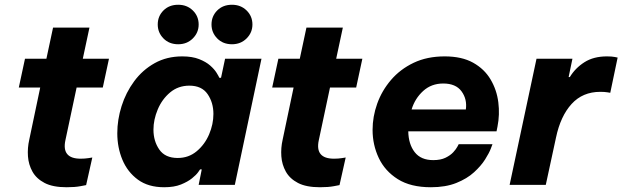

<svg xmlns="http://www.w3.org/2000/svg" viewBox="-20 -777 2616 807"><path d="M260 10Q202 10 167.5 -8Q133 -26 116.5 -55.5Q100 -85 97.5 -120Q95 -155 103 -190L149 -409H59L85 -530H175L203 -661H356L328 -530H438L412 -409H302L255 -188Q238 -110 319 -110Q337 -110 352.5 -112.5Q368 -115 368 -115L342 1Q342 1 318.5 5.5Q295 10 260 10Z M955 -591Q917 -591 893 -615.5Q869 -640 869 -674Q869 -709 893 -733Q917 -757 955 -757Q992 -757 1016.5 -733Q1041 -709 1041 -674Q1041 -640 1016.5 -615.5Q992 -591 955 -591ZM729 -591Q691 -591 667 -615.5Q643 -640 643 -674Q643 -709 667 -733Q691 -757 729 -757Q766 -757 790.5 -733Q815 -709 815 -674Q815 -640 790.5 -615.5Q766 -591 729 -591ZM746 -540Q788 -540 817 -528.5Q846 -517 863.5 -501.5Q881 -486 890 -471.5Q899 -457 902 -450H909L926 -530H1079L967 0H815L828 -65H821Q821 -65 813 -53.5Q805 -42 787 -27.5Q769 -13 740.5 -1.5Q712 10 670 10Q603 10 559.5 -22Q516 -54 494.5 -105.5Q473 -157 473 -217Q473 -274 491 -331Q509 -388 544 -435.5Q579 -483 630 -511.5Q681 -540 746 -540ZM776 -417Q729 -417 695 -388.5Q661 -360 643 -317Q625 -274 625 -232Q625 -184 649.5 -148.5Q674 -113 727 -113Q773 -113 807 -141.5Q841 -170 859 -212.5Q877 -255 877 -298Q877 -346 852.5 -381.5Q828 -417 776 -417Z M1325 10Q1267 10 1232.5 -8Q1198 -26 1181.5 -55.5Q1165 -85 1162.5 -120Q1160 -155 1168 -190L1214 -409H1124L1150 -530H1240L1268 -661H1421L1393 -530H1503L1477 -409H1367L1320 -188Q1303 -110 1384 -110Q1402 -110 1417.5 -112.5Q1433 -115 1433 -115L1407 1Q1407 1 1383.5 5.5Q1360 10 1325 10Z M1791 10Q1706 10 1652 -24Q1598 -58 1572 -113Q1546 -168 1546 -231Q1546 -287 1565.5 -341.5Q1585 -396 1623.5 -441Q1662 -486 1718.5 -513Q1775 -540 1849 -540Q1921 -540 1968.5 -513.5Q2016 -487 2042 -443Q2068 -399 2074.5 -347Q2081 -295 2071 -245L2067 -225H1696Q1697 -171 1723 -137.5Q1749 -104 1801 -104Q1832 -104 1852.5 -114Q1873 -124 1885 -137Q1897 -150 1902.5 -160.5Q1908 -171 1908 -171H2050Q2050 -171 2043 -152.5Q2036 -134 2019 -107Q2002 -80 1972.5 -53Q1943 -26 1898 -8Q1853 10 1791 10ZM1710 -317H1938Q1944 -360 1920 -393Q1896 -426 1843 -426Q1793 -426 1758.5 -394.5Q1724 -363 1710 -317Z M2122 0 2235 -530H2386L2370 -453H2375Q2398 -491 2436.5 -515.5Q2475 -540 2531 -540Q2552 -540 2564 -537.5Q2576 -535 2576 -535L2545 -387Q2545 -387 2533 -389Q2521 -391 2503 -391Q2429 -391 2382.5 -340Q2336 -289 2317 -199L2274 0Z"/></svg>

Font: Be Vietnam Pro
Style: Bold Italic
Weight: 700
Italic angle: -12°
Designer: Lam Bao, Tony Le, Vietanh Nguyen
Foundry: Yellow Type Foundry
Version: Version 1.002; ttfautohint (v1.8.3)